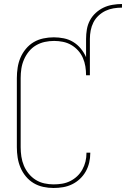

<svg xmlns="http://www.w3.org/2000/svg" viewBox="-20 -929 628 957"><path d="M247 8Q221 8 195.5 2.5Q170 -3 148 -16Q126 -29 109 -49.5Q92 -70 82 -94Q72 -118 68 -143.5Q64 -169 64 -195V-540Q64 -566 68 -592Q72 -618 82 -641.5Q92 -665 109 -685.5Q126 -706 148 -719Q170 -732 196 -737.5Q222 -743 248 -743Q273 -743 298 -738Q323 -733 344.5 -720Q366 -707 382.5 -687Q399 -667 409 -644V-735Q409 -759 413 -782.5Q417 -806 428 -827Q439 -848 457 -864.5Q475 -881 496 -891Q517 -901 541 -905Q565 -909 588 -909V-891Q567 -891 546 -887.5Q525 -884 506 -875Q487 -866 471 -851Q455 -836 445.5 -817Q436 -798 432 -777Q428 -756 428 -735V-554H409Q409 -576 405.5 -598Q402 -620 393 -640.5Q384 -661 369 -677.5Q354 -694 335 -705Q316 -716 294 -720.5Q272 -725 250 -725Q226 -725 203 -720Q180 -715 159.5 -703Q139 -691 124 -672.5Q109 -654 99.5 -632Q90 -610 86.5 -587Q83 -564 83 -540V-195Q83 -172 86.5 -148.5Q90 -125 99 -103.5Q108 -82 123 -63.5Q138 -45 158 -32.5Q178 -20 201 -15Q224 -10 247 -10Q269 -10 290 -13.5Q311 -17 330 -26.5Q349 -36 364.5 -50.5Q380 -65 390.5 -84Q401 -103 406 -123.5Q411 -144 411 -166Q411 -166 411 -166.5Q411 -167 411 -168H430Q430 -167 430 -166.5Q430 -166 430 -165Q430 -142 424.5 -118.5Q419 -95 407.5 -74.5Q396 -54 378.5 -37.5Q361 -21 339.5 -10.5Q318 0 294.5 4Q271 8 247 8Z"/></svg>

Font: Zed Mono Thin
Style: Regular
Weight: 100
Monospace: yes
Designer: Belleve Invis
Foundry: Belleve Invis
Version: Version 1.0.0; ttfautohint (v1.8.4)